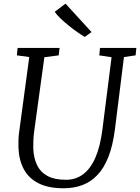

<svg xmlns="http://www.w3.org/2000/svg" viewBox="-20 -1000 752 1030"><path d="M645 -694 596.5 -306Q585.5 -220 562 -159.5Q538.5 -99 503.2 -61.8Q468 -24.5 422.2 -7.2Q376.5 10 321 10Q240 10 187.2 -16.5Q134.5 -43 108 -92Q81.5 -141 79 -208Q78.5 -227 79 -247.8Q79.5 -268.5 82.5 -290L137 -694L70.5 -703L74.5 -743H299.5L295 -703L218 -693L163.5 -296.5Q160 -270 159 -247.5Q158 -225 158.5 -204Q160.5 -152.5 178.8 -114.5Q197 -76.5 234.8 -56Q272.5 -35.5 333.5 -35.5Q386 -35.5 425.8 -65Q465.5 -94.5 491.8 -154.5Q518 -214.5 529.5 -306L578.5 -693L512.5 -703L516.5 -743H711.5L707.5 -703ZM435 -802Q417.5 -812 394.2 -828.2Q371 -844.5 347.2 -863.8Q323.5 -883 303.8 -902Q284 -921 273.5 -936.5L331.5 -980.5L471 -828Z"/></svg>

Font: Merriweather Light
Style: Italic
Weight: 300
Italic angle: -7.8°
Designer: Eben Sorkin
Foundry: Eben Sorkin
Version: Version 2.101